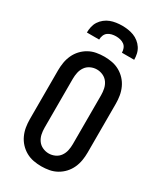

<svg xmlns="http://www.w3.org/2000/svg" viewBox="-235 -1043 969 1139"><g transform="rotate(30 250.0 -473.5)"><path d="M250 8Q223 8 196 3Q169 -2 145 -15.5Q121 -29 102.5 -49Q84 -69 72.5 -94Q61 -119 56.5 -146Q52 -173 52 -200V-535Q52 -562 56.5 -589Q61 -616 72.5 -641Q84 -666 102.5 -686Q121 -706 145 -719.5Q169 -733 196 -738Q223 -743 250 -743Q277 -743 304 -738Q331 -733 355 -719.5Q379 -706 397.5 -686Q416 -666 427.5 -641Q439 -616 443.5 -589Q448 -562 448 -535V-200Q448 -173 443.5 -146Q439 -119 427.5 -94Q416 -69 397.5 -49Q379 -29 355 -15.5Q331 -2 304 3Q277 8 250 8ZM250 -80Q272 -80 292.5 -89.5Q313 -99 325.5 -117Q338 -135 342.5 -156.5Q347 -178 347 -200V-535Q347 -557 342.5 -578.5Q338 -600 325.5 -618Q313 -636 292.5 -645.5Q272 -655 250 -655Q228 -655 207.5 -645.5Q187 -636 174.5 -618Q162 -600 157.5 -578.5Q153 -557 153 -535V-200Q153 -178 157.5 -156.5Q162 -135 174.5 -117Q187 -99 207.5 -89.5Q228 -80 250 -80ZM88 -815Q88 -835 92.5 -855Q97 -875 108 -892Q119 -909 135.5 -922Q152 -935 170.5 -942Q189 -949 209.5 -952Q230 -955 250 -955Q270 -955 290.5 -952Q311 -949 329.5 -942Q348 -935 364.5 -922Q381 -909 392 -892Q403 -875 407.5 -855Q412 -835 412 -815H328Q328 -830 322.5 -844Q317 -858 305.5 -866.5Q294 -875 279.5 -878.5Q265 -882 250 -882Q235 -882 220.5 -878.5Q206 -875 194.5 -866.5Q183 -858 177.5 -844Q172 -830 172 -815Z"/></g></svg>

Font: Iosevka Custom Semibold
Style: Regular
Weight: 600
Designer: Belleve Invis
Foundry: Belleve Invis
Version: Version 27.0.2; ttfautohint (v1.8.4)